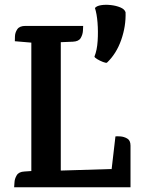

<svg xmlns="http://www.w3.org/2000/svg" viewBox="-20 -795 640 815"><path d="M383 -761Q390 -770 409 -773Q428 -776 450.5 -773.5Q473 -771 491 -763.5Q509 -756 513 -743Q515 -684 494.5 -625.5Q474 -567 434 -529Q430 -527 417 -532Q404 -537 392.5 -544Q381 -551 381 -555Q392 -582 394.5 -621.5Q397 -661 394 -699Q391 -737 383 -761ZM113 -658 238 -655V-22H113ZM534 -80V0H40Q41 -5 41.5 -20.5Q42 -36 51 -51Q60 -66 84 -67L113 -69L238 -71ZM449 -35 470 -216Q475 -217 490.5 -216Q506 -215 520 -207Q534 -199 534 -177V0H466ZM88 -685H333Q333 -680 332 -664Q331 -648 322.5 -633.5Q314 -619 289 -618L240 -616L114 -614L43 -620Q43 -625 43.5 -641Q44 -657 53.5 -671Q63 -685 88 -685Z"/></svg>

Font: Karma Variable Light
Style: Regular
Weight: 300
Designer: Joana Correia
Foundry: Indian Type Foundry
Version: Version 3.000